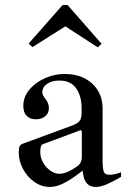

<svg xmlns="http://www.w3.org/2000/svg" viewBox="-20 -731 512 758"><path d="M177 7Q144 7 116 -12.5Q88 -32 71 -63.5Q54 -95 54 -129Q54 -146 57.5 -153Q61 -160 68 -163L264 -235Q286 -243 294 -253.5Q302 -264 302 -283V-306Q302 -352 280.5 -382.5Q259 -413 214 -413Q185 -413 166 -400Q147 -387 147 -366Q147 -360 150.5 -354Q154 -348 158 -342Q165 -334 169 -324.5Q173 -315 173 -304Q173 -284 158.5 -272Q144 -260 122 -260Q99 -260 85.5 -273.5Q72 -287 72 -313Q72 -348 95.5 -376.5Q119 -405 157 -422Q195 -439 234 -439Q281 -439 314.5 -421.5Q348 -404 366.5 -373.5Q385 -343 385 -302V-90Q385 -70 389 -55.5Q393 -41 413 -41Q433 -41 458 -51V-33Q439 -21 409.5 -7Q380 7 359 7Q338 7 326.5 -3.5Q315 -14 310.5 -32Q306 -50 305 -73V-85L321 -69Q300 -52 275.5 -34.5Q251 -17 226 -5Q201 7 177 7ZM213 -45Q231 -45 249.5 -53.5Q268 -62 287 -76Q303 -88 303 -111V-211Q303 -214 300.5 -216Q298 -218 295 -216L150 -162Q144 -160 141.5 -153Q139 -146 139 -130Q139 -109 150 -89.5Q161 -70 178.5 -57.5Q196 -45 213 -45ZM247 -711 381 -558 366 -544 238 -627 108 -545 93 -559 227 -711Z"/></svg>

Font: Ibarra Real Nova Medium
Style: Regular
Weight: 500
Designer: Jose Maria Ribagorda & Octavio Pardo
Foundry: Jose Maria Ribagorda
Version: Version 2.000